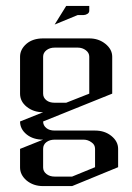

<svg xmlns="http://www.w3.org/2000/svg" viewBox="-20 -442 448 650"><path d="M47.9 62 126 30.8Q92.3 30.8 70.3 13.2Q47.9 -4.9 47.9 -30.8L126 -62Q93.3 -62 70.3 -80.6Q47.9 -98.6 47.9 -125V-250Q47.9 -274.9 69.8 -293.9Q91.3 -312 126 -312H282.2Q314 -312 336.9 -293.5Q359.9 -274.9 359.9 -250V-125L126 -30.8Q126 -17.1 137.2 -8.3Q147.5 0 165 0H301.8Q334.5 0 356.9 18.1Q379.9 36.6 379.9 62V124L224.1 188H126Q92.8 188 69.8 168.9Q47.9 149.9 47.9 125ZM126 62V125Q126 138.2 137.2 147Q148.4 155.8 165 155.8H224.1L301.8 124V62Q301.8 47.9 290 40Q277.8 30.8 263.2 30.8H165Q148.4 30.8 137.2 39.1Q126 47.4 126 62ZM126 -125Q126 -111.3 137.2 -102.5Q147.5 -94.2 165 -94.2H204.1L282.2 -125V-250Q282.2 -263.2 270.5 -272Q258.8 -280.8 243.2 -280.8H165Q148.4 -280.8 137.2 -272Q126 -263.2 126 -250ZM165 -358.9 204.1 -421.9H282.2V-405.8Q282.2 -398.9 275.9 -395Q269.5 -391.1 263.2 -391.1H243.2Z"/></svg>

Font: Hhenum
Style: Regular
Weight: 400
Designer: T. Christopher White
Version: Version 1.0